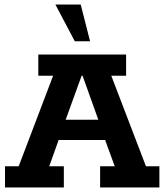

<svg xmlns="http://www.w3.org/2000/svg" viewBox="-20 -822 721 842"><path d="M2 0V-93H62L213 -490H148V-583H533V-490H468L620 -93H679V0H419V-93H483L428 -244L470 -208H212L250 -244L196 -93H260V0ZM256 -264 235 -297H442L423 -264L342 -490H338ZM308 -641 223 -802H334L375 -641Z"/></svg>

Font: Rokkitt SemiBold
Style: Bold
Weight: 700
Version: Version 3.103